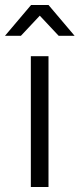

<svg xmlns="http://www.w3.org/2000/svg" viewBox="-25 -752 320 772"><path d="M99 0H170V-526H99ZM-5 -608H59L135 -689L211 -608H275L170 -732H100Z"/></svg>

Font: Malon Grotesk
Style: Regular
Weight: 400
Designer: Julieta Ulanovsky
Foundry: Julieta Ulanovsky
Version: Version 7.200